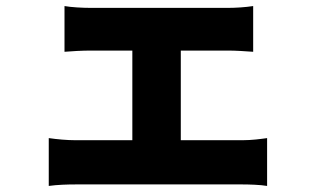

<svg xmlns="http://www.w3.org/2000/svg" viewBox="-20 -576 1040 634"><path d="M193 -556V-405C215 -407 253 -409 278 -409H417V-113H229C202 -113 168 -116 141 -120V38C169 34 203 33 229 33H781C800 33 840 34 862 38V-120C841 -117 811 -113 781 -113H577V-409H734C757 -409 789 -407 816 -405V-556C790 -552 758 -550 734 -550H278C253 -550 215 -552 193 -556Z"/></svg>

Font: Noto Sans JP Black
Style: Regular
Weight: 900
Designer: Ryoko NISHIZUKA 西塚涼子 (kana, bopomofo & ideographs); Paul D. Hunt (Latin, Greek & Cyrillic); Sandoll Communications 산돌커뮤니
Foundry: Adobe
Version: Version 2.002;hotconv 1.0.116;makeotfexe 2.5.65601